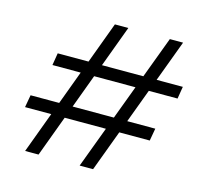

<svg xmlns="http://www.w3.org/2000/svg" viewBox="-102 -813 974 925"><g transform="rotate(15 385.0 -350.5)"><path d="M372 0 634 -701H700L439 0ZM100 0 360 -701H427L167 0ZM45 -204 56 -266H678L667 -204ZM120 -434 130 -495H754L744 -434Z"/></g></svg>

Font: DM Sans 9pt Light
Style: Italic
Weight: 300
Italic angle: -10°
Version: Version 4.004;gftools[0.9.30]